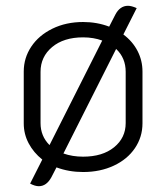

<svg xmlns="http://www.w3.org/2000/svg" viewBox="-20 -585 574 663"><path d="M472 -338V-159Q472 -112 446 -73.5Q420 -35 373 -13Q326 9 267 9Q218 9 175 -7L158 26Q141 58 114 58Q101 58 84 49L126 -34Q96 -58 79 -90Q62 -122 62 -159V-338Q62 -385 88 -424Q114 -463 161 -486Q208 -509 267 -509Q315 -509 357 -493L378 -534Q394 -565 422 -565Q434 -565 452 -557L406 -466Q438 -442 455 -409Q472 -376 472 -338ZM151 -84 333 -445Q303 -456 267 -456Q200 -456 160 -422.5Q120 -389 120 -337V-160Q120 -115 151 -84ZM414 -337Q414 -385 381 -416L199 -55Q230 -44 267 -44Q334 -44 374 -76.5Q414 -109 414 -160Z"/></svg>

Font: K2D ExtraLight
Style: Regular
Weight: 275
Designer: Katatrad Aksorn Co.,Ltd.
Foundry: Cadson Demak Co.,Ltd.
Version: Version 1.000; ttfautohint (v1.6)